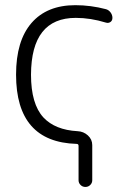

<svg xmlns="http://www.w3.org/2000/svg" viewBox="-20 -576 492 753"><path d="M420.9 -505.9Q420.9 -495.1 413.1 -489.7Q405.3 -484.4 395.5 -487.3Q335 -505.9 277.3 -505.9Q102.5 -505.9 101.6 -283.2Q101.6 -168 150.4 -115.2Q196.3 -66.4 284.2 -61.5Q307.6 -60.5 324.7 -44.9Q341.8 -29.3 341.8 -6.8V130.9Q341.8 141.6 334 149.4Q326.2 157.2 314.9 157.2Q303.7 157.2 295.9 149.4Q288.1 141.6 288.1 130.9V-3.9Q288.1 -11.7 280.3 -11.7Q43 -18.6 43 -283.2Q43 -416 103.5 -485.8Q164.1 -555.7 275.4 -555.7Q335.9 -555.7 395.5 -540Q406.2 -537.1 413.6 -527.3Q420.9 -517.6 420.9 -505.9Z"/></svg>

Font: Gen Jyuu Gothic Light
Style: Regular
Weight: 200
Designer: [Source Han Sans]
Ryoko NISHIZUKA  (kana & ideographs); Paul D. Hunt (Latin, Greek & Cyrillic); Wenlong ZHANG  (bopomofo
Version: Version 1.002.20150607